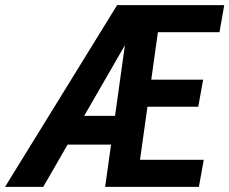

<svg xmlns="http://www.w3.org/2000/svg" viewBox="-68 -731 897 751"><path d="M463.4 -628.4 101.1 0H-48.3L390.1 -710.9H468.8ZM454.6 -277.8 435.1 -165.5H127.9L147.5 -277.8ZM729 -106 710 0H418L436.5 -106ZM564.5 -710.9 464.8 0H343.3L442.4 -710.9ZM726.6 -419.4 707.5 -313.5H456.1L474.6 -419.4ZM809.1 -710.9 790.5 -605H498.5L517.6 -710.9Z"/></svg>

Font: Roboto Condensed SemiBold
Style: Italic
Weight: 600
Italic angle: -12°
Designer: Christian Robertson
Foundry: Google
Version: Version 3.008; 2023